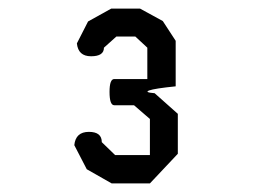

<svg xmlns="http://www.w3.org/2000/svg" viewBox="-20 -677 590 447"><path d="M340 -460 394 -412V-319L329 -250H240L182 -283L153 -339Q156 -370 187 -370Q217 -370 217 -346L248 -316H329V-400L292 -432H246Q235 -432 235 -463Q235 -493 246 -493H323V-566L295 -592H251L222 -566Q222 -546 192 -546Q162 -546 159 -576L185 -627L239 -657H306L359 -628L389 -582V-476Q340 -471 327.5 -466.5Q315 -462 340 -460Z"/></svg>

Font: Syne Mono
Style: Regular
Weight: 400
Monospace: yes
Designer: Lucas Descroix
Foundry: Bonjour Monde
Version: Version 2.000; ttfautohint (v1.8.3)